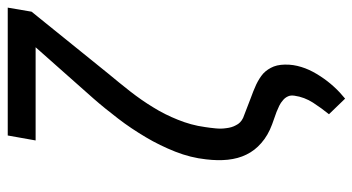

<svg xmlns="http://www.w3.org/2000/svg" viewBox="-234 -518 938 511"><g transform="rotate(-90 235.5 -262.0)"><path d="M460.4 -647.5 471.2 -710.9H130.9L117.7 -636.7H365.7L229 -482.4C211.4 -462.4 193.8 -440.4 175.8 -417C157.7 -393.6 141.6 -369.1 126.5 -343.8C111.3 -318.4 98.6 -292 87.9 -265.1C77.1 -237.8 70.3 -210.4 67.4 -183.1C64.9 -162.1 64.5 -143.1 66.4 -125C68.4 -106.9 72.8 -90.3 80.1 -75.7C87.4 -60.5 97.7 -47.4 110.8 -36.1C124 -24.4 140.6 -14.6 160.6 -7.3L193.4 4.4L210 11.7C215.3 14.2 220.2 17.6 224.6 21.5C229 24.9 232.4 29.3 234.9 34.7C237.3 39.6 237.8 45.4 236.8 52.2C234.4 69.8 228 86.4 218.3 101.6C208.5 116.7 198.2 130.9 187.5 144L229 187C239.7 178.2 250.5 168.5 260.7 157.2C271 146 280.3 133.8 288.6 121.1C296.9 108.4 304.2 95.2 309.6 81.1C314.9 66.9 318.4 52.7 319.3 38.6C320.3 22 318.8 8.3 314.5 -2.9C310.1 -13.7 304.2 -22.9 295.9 -30.8C287.6 -38.1 277.3 -44.4 266.1 -49.8C254.4 -55.2 241.7 -60.1 228.5 -64.9L177.7 -84.5C168.5 -88.9 162.1 -95.2 158.2 -103.5C153.8 -111.3 151.4 -120.1 150.4 -129.4C148.9 -138.7 148.9 -148.4 149.9 -158.2C150.9 -168 151.9 -177.2 153.3 -185.5C156.7 -211.4 163.6 -235.4 172.9 -258.3C182.1 -281.2 192.9 -303.2 206.1 -324.2C218.8 -345.2 232.9 -365.2 248.5 -385.3C263.7 -404.8 279.8 -424.3 295.9 -443.8Z"/></g></svg>

Font: Roboto Condensed
Style: Italic
Weight: 400
Designer: Google
Version: Version 1.000;PS 001.000;hotconv 1.0.88;makeotf.lib2.5.64775